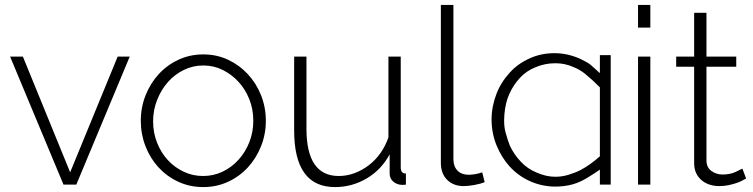

<svg xmlns="http://www.w3.org/2000/svg" viewBox="-20 -750 3061 780"><path d="M238 0 21 -520H73L265 -50L458 -520H507L290 0Z M806 10Q751 10 704.5 -11.5Q658 -33 624 -70Q590 -107 571 -156Q552 -205 552 -259Q552 -314 571.5 -363Q591 -412 625 -449Q659 -486 705.5 -507.5Q752 -529 806 -529Q860 -529 906 -507.5Q952 -486 986.5 -449Q1021 -412 1040.5 -363Q1060 -314 1060 -259Q1060 -205 1040.5 -156Q1021 -107 987 -70Q953 -33 906.5 -11.5Q860 10 806 10ZM602 -257Q602 -211 618 -170.5Q634 -130 661.5 -100Q689 -70 726 -52.5Q763 -35 805 -35Q847 -35 884 -52.5Q921 -70 949 -101Q977 -132 993 -172.5Q1009 -213 1009 -260Q1009 -306 993 -346.5Q977 -387 949 -417.5Q921 -448 884.5 -466Q848 -484 806 -484Q764 -484 727 -466Q690 -448 662.5 -417Q635 -386 618.5 -344.5Q602 -303 602 -257Z M1341 10Q1175 10 1175 -220V-520H1225V-227Q1225 -35 1356 -35Q1389 -35 1420 -46.5Q1451 -58 1478 -78.5Q1505 -99 1525.5 -128Q1546 -157 1558 -192V-520H1608V-70Q1608 -45 1629 -45V0Q1624 1 1620 1Q1616 1 1614 1Q1594 1 1578.5 -11.5Q1563 -24 1563 -45V-123Q1529 -60 1469.5 -25Q1410 10 1341 10Z M1771 -730H1822V-103Q1822 -74 1838.5 -57Q1855 -40 1884 -40Q1895 -40 1910.5 -42.5Q1926 -45 1939 -50L1949 -10Q1932 -3 1907 1.5Q1882 6 1864 6Q1822 6 1796.5 -19.5Q1771 -45 1771 -88Z M2417 -526H2461V0H2417V-61Q2401 -49 2368 -29Q2338 -10 2306 -1Q2273 8 2236 8Q2182 8 2133 -14Q2086 -35 2051 -73Q2018 -109 1997 -160Q1977 -209 1977 -265Q1977 -317 1997 -369Q2015 -416 2051 -455Q2083 -491 2132 -513Q2178 -534 2233 -534Q2284 -534 2335 -512Q2365 -498 2379 -487Q2412 -457 2417 -453ZM2340 -60Q2379 -81 2417 -115V-395Q2392 -421 2357 -450Q2336 -467 2311 -477Q2276 -493 2238 -493Q2236 -493 2234 -493Q2194 -493 2156 -477Q2120 -463 2093 -434.5Q2066 -406 2049 -368Q2033 -333 2029 -284Q2028 -272 2028 -261Q2028 -235 2033 -215Q2044 -175 2051 -159Q2068 -122 2096 -93Q2123 -64 2160 -49Q2199 -32 2234 -32Q2236 -32 2238 -32Q2263 -32 2290 -40Q2319 -49 2340 -60Z M2572 0V-520H2622V0ZM2572 -638V-730H2622V-638Z M3011 -25Q3007 -23 2997.5 -17.5Q2988 -12 2973.5 -7Q2959 -2 2941 2Q2923 6 2902 6Q2881 6 2862.5 0Q2844 -6 2830 -18Q2816 -30 2808 -47Q2800 -64 2800 -87V-479H2727V-520H2800V-698H2850V-520H2971V-479H2850V-99Q2850 -70 2870 -55.5Q2890 -41 2915 -41Q2946 -41 2968.5 -51.5Q2991 -62 2996 -65Z"/></svg>

Font: Oxford Sans
Style: Regular
Weight: 300
Designer: Matt McInerney, Pablo Impallari, Rodrigo Fuenzalida
Foundry: Matt McInerney, Pablo Impallari, Rodrigo Fuenzalida
Version: Version 3.000g; ttfautohint (v1.5) -l 8 -r 28 -G 28 -x 14 -D